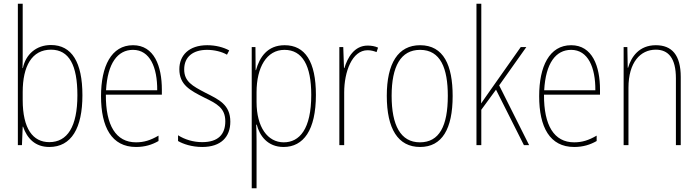

<svg xmlns="http://www.w3.org/2000/svg" viewBox="-20 -780 3753 1032"><path d="M102 -494V-760H76V0H98L102 -99H104C126 -35 170 10 245 10C364 10 423 -92 423 -268C423 -445 366 -538 254 -538C174 -538 118 -487 103 -414H101C102 -436 102 -469 102 -494ZM254 -513C352 -513 396 -429 396 -268C396 -99 342 -16 245 -16C157 -16 102 -88 102 -243V-285C102 -424 151 -513 254 -513Z M695 -537C578 -537 523 -423 523 -263C523 -97 580 10 711 10C759 10 797 -2 832 -22V-51C789 -26 754 -15 711 -15C603 -15 548 -106 549 -271H850V-298C850 -424 809 -537 695 -537ZM695 -512C786 -512 826 -417 825 -295H550C558 -440 612 -512 695 -512Z M1218 -126C1218 -218 1156 -245 1083 -282C1014 -318 970 -342 970 -407C970 -476 1019 -512 1093 -512C1132 -512 1173 -502 1200 -486L1212 -509C1181 -526 1139 -537 1094 -537C995 -537 944 -482 944 -408C944 -324 1002 -294 1077 -256C1145 -223 1191 -200 1191 -128C1191 -57 1152 -16 1067 -16C1019 -16 973 -30 937 -53V-22C964 -6 1011 10 1067 10C1168 10 1218 -44 1218 -126Z M1510 -537C1417 -537 1375 -472 1356 -403H1354L1353 -527H1333V232H1359V-21C1359 -56 1358 -88 1357 -110H1360C1375 -51 1418 10 1504 10C1611 10 1678 -80 1678 -270C1678 -449 1620 -537 1510 -537ZM1509 -512C1606 -512 1653 -427 1653 -270C1653 -86 1590 -15 1505 -15C1419 -15 1359 -96 1359 -232V-284C1359 -418 1413 -512 1509 -512Z M1956 -535C1884 -535 1848 -470 1831 -414H1829L1825 -527H1804V0H1830V-283C1830 -394 1872 -510 1956 -510C1975 -510 1991 -505 2004 -500L2012 -524C1995 -532 1975 -535 1956 -535Z M2413 -264C2413 -428 2365 -537 2238 -537C2120 -537 2059 -440 2059 -265C2059 -88 2119 10 2238 10C2356 10 2413 -87 2413 -264ZM2085 -265C2085 -423 2134 -512 2238 -512C2348 -512 2387 -413 2387 -265C2387 -102 2341 -15 2237 -15C2133 -15 2085 -107 2085 -265Z M2567 -368V-760H2541V0H2567V-190L2646 -298L2796 0H2824L2663 -321L2809 -527H2779L2605 -280C2590 -259 2582 -247 2566 -224C2567 -275 2567 -316 2567 -368Z M3050 -537C2933 -537 2878 -423 2878 -263C2878 -97 2935 10 3066 10C3114 10 3152 -2 3187 -22V-51C3144 -26 3109 -15 3066 -15C2958 -15 2903 -106 2904 -271H3205V-298C3205 -424 3164 -537 3050 -537ZM3050 -512C3141 -512 3181 -417 3180 -295H2905C2913 -440 2967 -512 3050 -512Z M3505 -537C3416 -537 3373 -475 3356 -416H3354L3352 -527H3332V0H3358V-308C3358 -445 3422 -513 3505 -513C3572 -513 3613 -468 3613 -359V0H3639V-366C3639 -485 3591 -537 3505 -537Z"/></svg>

Font: Noto Sans Condensed Thin
Style: Regular
Weight: 100
Width: 3
Designer: Monotype Design Team
Foundry: Monotype Imaging Inc.
Version: Version 2.013